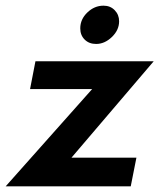

<svg xmlns="http://www.w3.org/2000/svg" viewBox="-68 -657 576 677"><path d="M257 -343H38L57 -441H474L184 -101H413L393 0H-48ZM215 -557Q215 -589 240 -613Q265 -637 297 -637Q321 -637 336.5 -621Q352 -605 352 -582Q352 -551 326.5 -526.5Q301 -502 271 -502Q246 -502 230.5 -517.5Q215 -533 215 -557Z"/></svg>

Font: Teachers SemiBold
Style: Italic
Weight: 600
Designer: Alfredo Marco Pradil & Chank Diesel
Version: Version 0.009